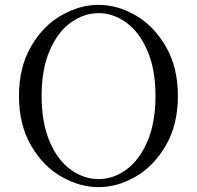

<svg xmlns="http://www.w3.org/2000/svg" viewBox="-20 -755 811 789"><path d="M58 -361Q58 -478 107 -563Q156 -648 231.5 -691.5Q307 -735 385 -735Q463 -735 538 -691.5Q613 -648 662 -563Q711 -478 711 -361Q711 -243 662 -158Q613 -73 538 -29.5Q463 14 385 14Q307 14 231.5 -29.5Q156 -73 107 -158Q58 -243 58 -361ZM619 -361Q619 -470 585.5 -547Q552 -624 498.5 -662.5Q445 -701 385 -701Q325 -701 271 -662.5Q217 -624 184 -547Q151 -470 151 -361Q151 -251 184 -173.5Q217 -96 271 -57.5Q325 -19 385 -19Q445 -19 498.5 -57.5Q552 -96 585.5 -173.5Q619 -251 619 -361Z"/></svg>

Font: Shippori Mincho B1
Style: Regular
Weight: 400
Designer: FONTDASU
Foundry: FONTDASU / Google Inc. / but / Adobe
Version: Version 3.110; ttfautohint (v1.8.3)